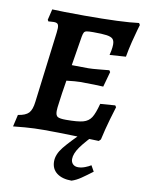

<svg xmlns="http://www.w3.org/2000/svg" viewBox="-96 -720 775 1029"><g transform="rotate(10 291.0 -205.5)"><path d="M280 -74Q344 -74 373 -82Q402 -90 417 -113Q432 -136 446 -190L527 -196L533 -187Q528 -172 512 -117Q496 -62 483 -3L473 7Q443 6 345.5 3Q248 0 174 0Q121 0 71 4Q21 8 7 10L22 -55Q63 -61 80 -79Q97 -97 102 -141L150 -525L152 -550Q152 -567 146 -573Q140 -579 125 -579Q116 -579 107.5 -578Q99 -577 96 -577L91 -585L105 -644Q122 -643 172.5 -642Q223 -641 281 -641Q486 -641 576 -653L582 -643Q580 -636 573 -612Q566 -588 555.5 -546Q545 -504 538 -463L450 -457Q452 -463 455.5 -482Q459 -501 459 -515Q459 -536 449.5 -545.5Q440 -555 416 -558.5Q392 -562 342 -562Q318 -562 307.5 -560Q297 -558 293 -551Q289 -544 286 -528L260 -368L350 -367Q370 -367 410 -371Q450 -375 463 -376L469 -367L446 -284Q433 -285 396.5 -286Q360 -287 320 -287Q297 -287 246 -281Q235 -211 235 -212Q233 -194 228 -160.5Q223 -127 223 -112Q223 -88 234.5 -81Q246 -74 280 -74ZM366 242Q315 242 285.5 219.5Q256 197 256 156Q256 118 288 78Q320 38 401 -41H465Q401 24 375 61Q349 98 349 127Q349 144 359.5 154.5Q370 165 388 165Q406 165 425.5 157.5Q445 150 457 142L475 174Q442 199 416.5 216.5Q391 234 366 242Z"/></g></svg>

Font: Alegreya
Style: Bold Italic
Weight: 700
Italic angle: -7°
Designer: Juan Pablo del Peral
Foundry: Huerta Tipografica
Version: Version 2.007; ttfautohint (v1.6)